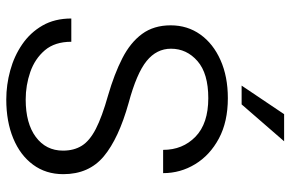

<svg xmlns="http://www.w3.org/2000/svg" viewBox="-182 -764 956 633"><g transform="rotate(90 296.5 -448.0)"><path d="M477.1 -177.2Q477.1 -213.4 460.9 -239.3Q444.8 -265.1 405.5 -285.4Q366.2 -305.7 295.4 -325.7Q224.6 -346.2 172.6 -372.8Q120.6 -399.4 92.3 -438Q64 -476.6 64 -532.2Q64 -587.4 94.2 -629.9Q124.5 -672.4 178.7 -696.5Q232.9 -720.7 304.2 -720.7Q381.8 -720.7 437 -691.2Q492.2 -661.6 521.7 -613Q551.3 -564.5 551.3 -507.3H474.6Q474.6 -571.8 431.2 -614Q387.7 -656.2 304.2 -656.2Q222.7 -656.2 181.9 -620.6Q141.1 -585 141.1 -533.2Q141.1 -485.8 181.6 -452.9Q222.2 -419.9 319.8 -393.6Q437 -360.8 495.8 -311.8Q554.7 -262.7 554.7 -178.2Q554.7 -120.6 523.4 -78.4Q492.2 -36.1 436.8 -13.2Q381.3 9.8 308.6 9.8Q260.3 9.8 212.9 -3.2Q165.5 -16.1 126.7 -42.7Q87.9 -69.3 64.7 -109.6Q41.5 -149.9 41.5 -204.6H118.2Q118.2 -150.4 146.2 -117.4Q174.3 -84.5 218 -69.3Q261.7 -54.2 308.6 -54.2Q387.2 -54.2 432.1 -87.6Q477.1 -121.1 477.1 -177.2ZM262.7 -766.1 356.9 -906.2H446.3L324.7 -766.1Z"/></g></svg>

Font: Vazirmatn RD UI Light
Style: Regular
Weight: 300
Designer: Saber Rastikerdar
Foundry: Saber Rastikerdar
Version: Version 33.003